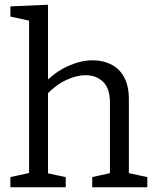

<svg xmlns="http://www.w3.org/2000/svg" viewBox="-20 -792 660 812"><path d="M24 0V-43L115 -63L103 -48V-718L115 -702L24 -722V-765L183 -772V-434L165 -438Q214 -489 268.5 -513Q323 -537 372 -537Q416 -537 451 -519Q486 -501 505.5 -464.5Q525 -428 525 -372V-48L515 -62L603 -43V0H370V-43L456 -62L445 -47V-354Q446 -416 417 -445Q388 -474 341 -474Q305 -474 261 -454Q217 -434 176 -391L183 -408V-47L173 -61L258 -43V0Z"/></svg>

Font: Pack4
Style: Regular
Weight: 400
Version: Version 2.002